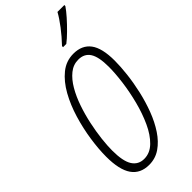

<svg xmlns="http://www.w3.org/2000/svg" viewBox="-299 -1002 1065 1065"><g transform="rotate(-45 233.0 -470.0)"><path d="M171.9 9.8Q103.5 9.8 69.1 -39.3Q34.7 -88.4 34.7 -191.4Q34.7 -250 45.2 -321.3Q55.7 -392.6 76.9 -463.4Q98.1 -534.2 131.1 -593.3Q164.1 -652.3 208.5 -688.2Q252.9 -724.1 310.1 -724.1Q377 -724.1 411.1 -678.7Q445.3 -633.3 445.3 -534.2Q445.3 -488.3 438.7 -430.7Q432.1 -373 418.2 -312Q404.3 -251 382.6 -193.6Q360.8 -136.2 330.3 -90.3Q299.8 -44.4 260.5 -17.3Q221.2 9.8 171.9 9.8ZM175.8 -33.2Q221.2 -33.2 257.3 -68.4Q293.5 -103.5 319.8 -160.9Q346.2 -218.3 363.5 -285.6Q380.9 -353 389.4 -418.2Q397.9 -483.4 397.9 -533.7Q397.9 -611.3 375.5 -646.5Q353 -681.6 306.2 -681.6Q266.6 -681.6 234.9 -656Q203.1 -630.4 178.2 -587.6Q153.3 -544.9 135.3 -492.2Q117.2 -439.5 105.5 -384.3Q93.8 -329.1 88.1 -279.1Q82.5 -229 82.5 -191.9Q82.5 -107.9 106.4 -70.6Q130.4 -33.2 175.8 -33.2ZM295.4 -790V-798.3Q331.5 -835.9 363 -877.2Q394.5 -918.5 411.6 -950.2H465.8L465.3 -941.9Q451.7 -921.4 425.8 -892.1Q399.9 -862.8 371.3 -834.7Q342.8 -806.6 320.8 -790Z"/></g></svg>

Font: Open Sans Condensed Light
Style: Italic
Weight: 300
Width: 3
Italic angle: -12°
Designer: Monotype Design Team
Foundry: Monotype Imaging Inc.
Version: Version 3.000; ttfautohint (v1.8.4)